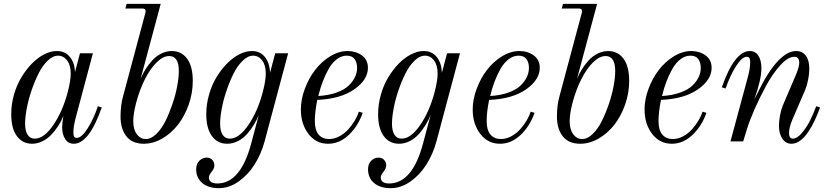

<svg xmlns="http://www.w3.org/2000/svg" viewBox="-20 -732 4289 994"><path d="M394 -456.1H460.9L375 -133.8Q359.9 -79.6 359.9 -47.9Q359.9 -31.7 363.8 -24.9Q367.7 -18.1 377 -18.1Q402.8 -18.1 434.1 -67.9Q465.3 -117.7 486.8 -182.1L506.8 -175.8Q440.9 12.2 361.8 12.2Q333 12.2 317.4 -12.2Q301.8 -36.6 301.8 -71.8Q301.8 -94.7 308.1 -131.8Q297.4 -104.5 281.5 -80.1Q265.6 -55.7 245.4 -34.4Q225.1 -13.2 199.2 -0.5Q173.3 12.2 146 12.2Q97.2 12.2 67.6 -27.1Q38.1 -66.4 38.1 -141.1Q38.1 -191.4 52.2 -241.5Q66.4 -291.5 90.6 -331.5Q114.7 -371.6 145 -402.6Q175.3 -433.6 209 -450.7Q242.7 -467.8 273.9 -467.8Q317.4 -467.8 342 -437Q366.7 -406.2 368.2 -358.9ZM160.2 -14.2Q207.5 -14.2 255.9 -84.5Q304.2 -154.8 331.1 -256.8Q346.2 -315.9 346.2 -351.1Q346.2 -394.5 327.4 -419.2Q308.6 -443.8 280.8 -443.8Q253.4 -443.8 226.3 -417.5Q199.2 -391.1 179 -350.3Q158.7 -309.6 142.6 -261.7Q126.5 -213.9 118.2 -168.9Q109.9 -124 109.9 -91.8Q109.9 -55.2 122.6 -34.7Q135.3 -14.2 160.2 -14.2Z M812 -711.9 708 -324.2Q718.8 -350.1 733.4 -373.5Q748 -397 768.1 -419.2Q788.1 -441.4 814.7 -454.6Q841.3 -467.8 869.6 -467.8Q918.9 -467.8 948.5 -428.5Q978 -389.2 978 -313Q978 -250 956.8 -189.9Q935.5 -129.9 900.9 -85.7Q866.2 -41.5 819.6 -14.6Q772.9 12.2 724.6 12.2Q664.6 12.2 634.3 -26.4Q604 -64.9 604 -128.9Q604 -187 617.7 -235.8L732.9 -666Q738.3 -688 716.8 -688H628.9L635.7 -711.9ZM856 -441.9Q824.2 -441.9 790.8 -408.9Q757.3 -376 729.7 -320.8Q702.1 -265.6 684.6 -199.2Q669.9 -142.1 669.9 -105Q669.9 -61.5 688.5 -36.9Q707 -12.2 734.9 -12.2Q762.2 -12.2 789.3 -38.6Q816.4 -64.9 836.7 -105.7Q856.9 -146.5 873 -194.1Q889.2 -241.7 897.5 -286.6Q905.8 -331.5 905.8 -363.8Q905.8 -441.9 856 -441.9Z M1283.7 -467.8Q1327.6 -467.8 1352.3 -435.8Q1377 -403.8 1377.9 -355L1404.8 -456.1H1471.7L1349.6 1Q1332 65.4 1298.1 119.4Q1264.2 173.3 1215.1 207.8Q1166 242.2 1112.8 242.2Q1059.1 242.2 1027.3 215.8Q995.6 189.5 995.6 144Q995.6 117.2 1011.7 100.6Q1027.8 84 1049.8 84Q1067.9 84 1078.9 95.7Q1089.8 107.4 1089.8 124Q1089.8 139.6 1075.7 157.2Q1061.5 174.8 1061.5 186Q1061.5 217.8 1105 217.8Q1225.6 217.8 1280.8 9.8L1319.8 -137.2Q1309.6 -111.3 1294.7 -86.7Q1279.8 -62 1259.5 -38.8Q1239.3 -15.6 1212.2 -1.7Q1185.1 12.2 1155.8 12.2Q1106.9 12.2 1077.4 -27.1Q1047.9 -66.4 1047.9 -141.1Q1047.9 -191.4 1062 -241.5Q1076.2 -291.5 1100.3 -331.5Q1124.5 -371.6 1154.8 -402.6Q1185.1 -433.6 1218.8 -450.7Q1252.4 -467.8 1283.7 -467.8ZM1169.9 -14.2Q1217.3 -14.2 1265.6 -84.5Q1314 -154.8 1340.8 -256.8Q1356 -315.9 1356 -351.1Q1356 -394.5 1337.2 -419.2Q1318.4 -443.8 1290.5 -443.8Q1263.2 -443.8 1236.1 -417.5Q1209 -391.1 1188.7 -350.3Q1168.5 -309.6 1152.3 -261.7Q1136.2 -213.9 1127.9 -168.9Q1119.6 -124 1119.6 -91.8Q1119.6 -55.2 1132.3 -34.7Q1145 -14.2 1169.9 -14.2Z M1837.9 -153.8 1857.9 -147.9Q1833.5 -78.6 1785.4 -33.2Q1737.3 12.2 1678.7 12.2Q1615.7 12.2 1576.7 -39.1Q1537.6 -90.3 1537.6 -165Q1537.6 -217.3 1557.9 -271.7Q1578.1 -326.2 1611.1 -369.4Q1644 -412.6 1689 -440.2Q1733.9 -467.8 1779.8 -467.8Q1822.3 -467.8 1853.5 -445.1Q1884.8 -422.4 1884.8 -380.9Q1884.8 -318.8 1813.7 -269.3Q1742.7 -219.7 1622.6 -214.8Q1609.9 -151.4 1609.9 -106Q1609.9 -58.1 1629.6 -35.2Q1649.4 -12.2 1683.6 -12.2Q1710.9 -12.2 1737.5 -26.6Q1764.2 -41 1783.7 -63Q1803.2 -85 1817.1 -108.6Q1831.1 -132.3 1837.9 -153.8ZM1774.9 -443.8Q1748 -443.8 1723.9 -425.5Q1699.7 -407.2 1681.9 -376Q1664.1 -344.7 1650.9 -309.8Q1637.7 -274.9 1627.9 -234.9Q1682.6 -238.3 1723.4 -253.2Q1764.2 -268.1 1786.1 -289.8Q1808.1 -311.5 1818.4 -334.2Q1828.6 -356.9 1828.6 -380.9Q1828.6 -408.7 1815.7 -426.3Q1802.7 -443.8 1774.9 -443.8Z M2173.3 -467.8Q2217.3 -467.8 2241.9 -435.8Q2266.6 -403.8 2267.6 -355L2294.4 -456.1H2361.3L2239.3 1Q2221.7 65.4 2187.7 119.4Q2153.8 173.3 2104.7 207.8Q2055.7 242.2 2002.4 242.2Q1948.7 242.2 1917 215.8Q1885.3 189.5 1885.3 144Q1885.3 117.2 1901.4 100.6Q1917.5 84 1939.5 84Q1957.5 84 1968.5 95.7Q1979.5 107.4 1979.5 124Q1979.5 139.6 1965.3 157.2Q1951.2 174.8 1951.2 186Q1951.2 217.8 1994.6 217.8Q2115.2 217.8 2170.4 9.8L2209.5 -137.2Q2199.2 -111.3 2184.3 -86.7Q2169.4 -62 2149.2 -38.8Q2128.9 -15.6 2101.8 -1.7Q2074.7 12.2 2045.4 12.2Q1996.6 12.2 1967 -27.1Q1937.5 -66.4 1937.5 -141.1Q1937.5 -191.4 1951.7 -241.5Q1965.8 -291.5 1990 -331.5Q2014.2 -371.6 2044.4 -402.6Q2074.7 -433.6 2108.4 -450.7Q2142.1 -467.8 2173.3 -467.8ZM2059.6 -14.2Q2106.9 -14.2 2155.3 -84.5Q2203.6 -154.8 2230.5 -256.8Q2245.6 -315.9 2245.6 -351.1Q2245.6 -394.5 2226.8 -419.2Q2208 -443.8 2180.2 -443.8Q2152.8 -443.8 2125.7 -417.5Q2098.6 -391.1 2078.4 -350.3Q2058.1 -309.6 2042 -261.7Q2025.9 -213.9 2017.6 -168.9Q2009.3 -124 2009.3 -91.8Q2009.3 -55.2 2022 -34.7Q2034.7 -14.2 2059.6 -14.2Z M2727.5 -153.8 2747.6 -147.9Q2723.1 -78.6 2675 -33.2Q2627 12.2 2568.4 12.2Q2505.4 12.2 2466.3 -39.1Q2427.2 -90.3 2427.2 -165Q2427.2 -217.3 2447.5 -271.7Q2467.8 -326.2 2500.7 -369.4Q2533.7 -412.6 2578.6 -440.2Q2623.5 -467.8 2669.4 -467.8Q2711.9 -467.8 2743.2 -445.1Q2774.4 -422.4 2774.4 -380.9Q2774.4 -318.8 2703.4 -269.3Q2632.3 -219.7 2512.2 -214.8Q2499.5 -151.4 2499.5 -106Q2499.5 -58.1 2519.3 -35.2Q2539.1 -12.2 2573.2 -12.2Q2600.6 -12.2 2627.2 -26.6Q2653.8 -41 2673.3 -63Q2692.9 -85 2706.8 -108.6Q2720.7 -132.3 2727.5 -153.8ZM2664.6 -443.8Q2637.7 -443.8 2613.5 -425.5Q2589.4 -407.2 2571.5 -376Q2553.7 -344.7 2540.5 -309.8Q2527.3 -274.9 2517.6 -234.9Q2572.3 -238.3 2613 -253.2Q2653.8 -268.1 2675.8 -289.8Q2697.8 -311.5 2708 -334.2Q2718.3 -356.9 2718.3 -380.9Q2718.3 -408.7 2705.3 -426.3Q2692.4 -443.8 2664.6 -443.8Z M3071.3 -711.9 2967.3 -324.2Q2978 -350.1 2992.7 -373.5Q3007.3 -397 3027.3 -419.2Q3047.4 -441.4 3074 -454.6Q3100.6 -467.8 3128.9 -467.8Q3178.2 -467.8 3207.8 -428.5Q3237.3 -389.2 3237.3 -313Q3237.3 -250 3216.1 -189.9Q3194.8 -129.9 3160.2 -85.7Q3125.5 -41.5 3078.9 -14.6Q3032.2 12.2 2983.9 12.2Q2923.8 12.2 2893.6 -26.4Q2863.3 -64.9 2863.3 -128.9Q2863.3 -187 2877 -235.8L2992.2 -666Q2997.6 -688 2976.1 -688H2888.2L2895 -711.9ZM3115.2 -441.9Q3083.5 -441.9 3050 -408.9Q3016.6 -376 2989 -320.8Q2961.4 -265.6 2943.8 -199.2Q2929.2 -142.1 2929.2 -105Q2929.2 -61.5 2947.8 -36.9Q2966.3 -12.2 2994.1 -12.2Q3021.5 -12.2 3048.6 -38.6Q3075.7 -64.9 3095.9 -105.7Q3116.2 -146.5 3132.3 -194.1Q3148.4 -241.7 3156.7 -286.6Q3165 -331.5 3165 -363.8Q3165 -441.9 3115.2 -441.9Z M3617.2 -153.8 3637.2 -147.9Q3612.8 -78.6 3564.7 -33.2Q3516.6 12.2 3458 12.2Q3395 12.2 3356 -39.1Q3316.9 -90.3 3316.9 -165Q3316.9 -217.3 3337.2 -271.7Q3357.4 -326.2 3390.4 -369.4Q3423.3 -412.6 3468.3 -440.2Q3513.2 -467.8 3559.1 -467.8Q3601.6 -467.8 3632.8 -445.1Q3664.1 -422.4 3664.1 -380.9Q3664.1 -318.8 3593 -269.3Q3522 -219.7 3401.9 -214.8Q3389.2 -151.4 3389.2 -106Q3389.2 -58.1 3408.9 -35.2Q3428.7 -12.2 3462.9 -12.2Q3490.2 -12.2 3516.8 -26.6Q3543.5 -41 3563 -63Q3582.5 -85 3596.4 -108.6Q3610.4 -132.3 3617.2 -153.8ZM3554.2 -443.8Q3527.3 -443.8 3503.2 -425.5Q3479 -407.2 3461.2 -376Q3443.4 -344.7 3430.2 -309.8Q3417 -274.9 3407.2 -234.9Q3461.9 -238.3 3502.7 -253.2Q3543.5 -268.1 3565.4 -289.8Q3587.4 -311.5 3597.7 -334.2Q3607.9 -356.9 3607.9 -380.9Q3607.9 -408.7 3595 -426.3Q3582 -443.8 3554.2 -443.8Z M3736.8 -273.9 3716.8 -279.8Q3782.7 -467.8 3861.8 -467.8Q3891.1 -467.8 3906.5 -443.1Q3921.9 -418.5 3921.9 -378.9Q3921.9 -320.3 3884.8 -216.8Q3928.2 -304.7 3952.1 -342.8Q4030.8 -467.8 4101.6 -467.8Q4133.8 -467.8 4151.9 -443.8Q4169.9 -419.9 4169.9 -376Q4169.9 -350.1 4163.8 -319.6Q4157.7 -289.1 4149.9 -270L4080.6 -108.9Q4064.9 -70.8 4064.9 -43Q4064.9 -14.2 4084.5 -14.2Q4106 -14.2 4130.6 -42.7Q4155.3 -71.3 4173.3 -107.2Q4191.4 -143.1 4205.6 -182.1L4225.6 -175.8Q4211.9 -137.7 4196.5 -105.7Q4181.2 -73.7 4162.4 -46.4Q4143.6 -19 4121.8 -3.4Q4100.1 12.2 4077.6 12.2Q4047.9 12.2 4030.3 -13.9Q4012.7 -40 4012.7 -81.1Q4012.7 -105.5 4018.6 -136Q4024.4 -166.5 4032.7 -186L4101.6 -347.2Q4117.7 -386.7 4117.7 -407.2Q4117.7 -438 4091.8 -438Q4059.6 -438 4019.8 -394.3Q3980 -350.6 3946 -287.8Q3912.1 -225.1 3886.2 -166Q3860.4 -106.9 3847.7 -65.9L3827.6 0H3761.7L3848.6 -321.8Q3863.8 -376 3863.8 -408.2Q3863.8 -424.3 3859.9 -431.2Q3856 -438 3846.7 -438Q3820.8 -438 3789.6 -388.2Q3758.3 -338.4 3736.8 -273.9Z"/></svg>

Font: Flanker Steampunk
Style: Italic
Weight: 400
Italic angle: -12°
Designer: Alexey Kryukov, Leonardo Di Lena
Foundry: Alexey Kryukov, Leonardo Di Lena
Version: 1.210